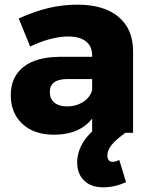

<svg xmlns="http://www.w3.org/2000/svg" viewBox="-20 -568 641 821"><path d="M439 97Q439 110 445 117Q451 124 462 124Q474 124 490 116L519 211Q470 233 422 233Q369 233 339.5 204Q310 175 310 127Q310 55 374 -6V-61Q320 8 211 8Q125 8 75.5 -38.5Q26 -85 26 -161Q26 -238 79.5 -281Q133 -324 233 -325H374V-331Q374 -370 347.5 -391Q321 -412 271 -412Q237 -412 194.5 -401Q152 -390 109 -369L60 -489Q126 -519 186.5 -533.5Q247 -548 312 -548Q424 -548 486 -496.5Q548 -445 549 -352V0H516Q477 28 458 51Q439 74 439 97ZM374 -183V-230H268Q193 -230 193 -174Q193 -146 212.5 -129.5Q232 -113 266 -113Q306 -113 336 -132.5Q366 -152 374 -183Z"/></svg>

Font: Montserrat V1
Style: Bold
Weight: 700
Designer: Julieta Ulanovsky
Foundry: Julieta Ulanovsky
Version: Version 6.001